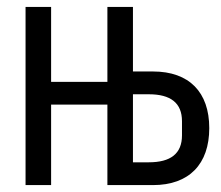

<svg xmlns="http://www.w3.org/2000/svg" viewBox="-20 -536 640 556"><path d="M54 0H128V-233H291V0H423C528 0 586 -61 586 -165C586 -269 528 -329 423 -329H365V-516H291V-299H128V-516H54ZM365 -66V-263H411C474 -263 507 -238 507 -185V-144C507 -91 474 -66 411 -66Z"/></svg>

Font: IBM Mono
Style: Regular
Weight: 400
Monospace: yes
Designer: Mike Abbink, Paul van der Laan, Pieter van Rosmalen
Foundry: Bold Monday
Version: Version 2.3